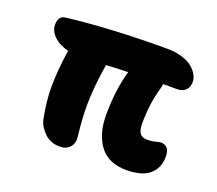

<svg xmlns="http://www.w3.org/2000/svg" viewBox="-95 -608 890 787"><g transform="rotate(20 350.0 -215.0)"><path d="M231.9 48.8Q192.9 48.8 166.5 24.2Q140.1 -0.5 131.8 -33.2Q117.2 -109.9 117.2 -164.1Q117.2 -243.2 130.9 -332Q89.8 -342.3 66.9 -365Q43.9 -387.7 43.9 -414.1Q43.9 -432.6 51.3 -443.8Q58.6 -455.1 79.1 -457Q269.5 -479 507.8 -479Q545.9 -479 575.9 -469.7Q606 -460.4 622.3 -446Q638.7 -431.6 646.7 -416.3Q654.8 -400.9 654.8 -386.2Q654.8 -363.8 641.4 -350.3Q627.9 -336.9 605 -336.9H543.9Q543 -329.1 539.1 -314Q518.1 -241.7 518.1 -157.2Q518.1 -125.5 528.1 -112.8Q538.1 -100.1 560.1 -100.1Q579.1 -100.1 595 -104.5Q610.8 -108.9 617.2 -108.9Q655.8 -108.9 655.8 -60.1Q655.8 -11.2 622.8 17.3Q589.8 45.9 522 45.9Q443.4 45.9 405.3 -4.9Q367.2 -55.7 367.2 -138.2Q367.2 -245.6 392.1 -334Q327.1 -332 296.9 -330.1Q279.8 -222.7 279.8 -147.9Q279.8 -90.8 288.1 -18.1Q292.5 13.2 276.6 31Q260.7 48.8 231.9 48.8Z"/></g></svg>

Font: Shantell Sans Irregular Bouncy
Style: Bold
Weight: 700
Designer: Stephen Nixon, Anya Danilova, Shantell Martin
Foundry: Arrow Type
Version: Version 1.006;[9816181b4]